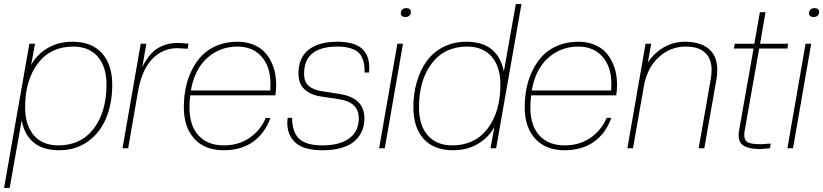

<svg xmlns="http://www.w3.org/2000/svg" viewBox="-40 -732 4064 948"><path d="M252 9.8Q96.2 9.8 66.9 -137.2L7.8 195.8H-20L105 -516.1H132.8L113.8 -411.1Q142.1 -463.4 195.1 -494.6Q248 -525.9 317.9 -525.9Q412.6 -525.9 463.4 -469.5Q514.2 -413.1 514.2 -314Q514.2 -222.7 484.6 -150.1Q455.1 -77.6 394.8 -33.9Q334.5 9.8 252 9.8ZM248 -14.2Q359.9 -14.2 422.9 -97.2Q485.8 -180.2 485.8 -314Q485.8 -402.8 442.6 -452.4Q399.4 -502 321.8 -502Q210 -502 147 -418.9Q84 -335.9 84 -202.1Q84 -113.3 127.2 -63.7Q170.4 -14.2 248 -14.2Z M592.8 0H564.9L654.8 -516.1H682.6L662.6 -400.9Q694.8 -465.8 737.5 -492.9Q780.3 -520 835.9 -520Q856.4 -520 890.6 -516.1L886.7 -491.2L835.9 -494.1Q762.2 -494.1 710.7 -439.7Q659.2 -385.3 640.6 -275.9Z M1064.5 9.8Q971.2 9.8 919.4 -47.1Q867.7 -104 867.7 -202.1Q867.7 -252 877 -297.9Q886.2 -343.8 907 -385.7Q927.7 -427.7 957.8 -458.5Q987.8 -489.3 1032.7 -507.6Q1077.6 -525.9 1132.3 -525.9Q1175.8 -525.9 1210 -512Q1244.1 -498 1265.1 -476.3Q1286.1 -454.6 1299.8 -425.5Q1313.5 -396.5 1318.6 -369.1Q1323.7 -341.8 1323.7 -314Q1323.7 -283.2 1319.3 -261.2H899.4Q895.5 -233.4 895.5 -202.1Q895.5 -110.8 940.7 -62.5Q985.8 -14.2 1064.5 -14.2Q1137.7 -14.2 1191.4 -50.8Q1245.1 -87.4 1272.5 -149.9H1295.4Q1267.6 -73.2 1209.2 -31.7Q1150.9 9.8 1064.5 9.8ZM1132.3 -502Q1046.4 -502 983.6 -446.3Q920.9 -390.6 902.3 -285.2H1294.4Q1295.4 -297.4 1295.4 -318.8Q1295.4 -402.8 1251.5 -452.4Q1207.5 -502 1132.3 -502Z M1551.3 9.8Q1460.4 9.8 1419.4 -27.1Q1378.4 -64 1378.4 -127Q1378.4 -134.3 1380.4 -149.9H1402.3Q1402.3 -80.6 1436.8 -47.4Q1471.2 -14.2 1551.3 -14.2Q1638.2 -14.2 1684.8 -49.1Q1731.4 -84 1731.4 -147.9Q1731.4 -228 1633.3 -242.2L1543.5 -255.9Q1494.1 -263.2 1463.9 -290.8Q1433.6 -318.4 1433.6 -368.2Q1433.6 -447.3 1483.9 -486.6Q1534.2 -525.9 1625.5 -525.9Q1705.1 -525.9 1744.1 -494.4Q1783.2 -462.9 1783.2 -397Q1783.2 -381.8 1782.2 -374H1760.3Q1760.3 -397.9 1757.6 -415.3Q1754.9 -432.6 1746.6 -450Q1738.3 -467.3 1723.6 -478Q1709 -488.8 1684.3 -495.4Q1659.7 -502 1625.5 -502Q1461.4 -502 1461.4 -368.2Q1461.4 -327.1 1484.6 -307.6Q1507.8 -288.1 1546.4 -282.2L1636.2 -268.1Q1759.3 -249 1759.3 -147.9Q1759.3 -76.2 1708.3 -33.2Q1657.2 9.8 1551.3 9.8Z M1859.9 0H1832L1921.9 -516.1H1949.7ZM1960.9 -647.9Q1950.7 -647.9 1944.8 -653.1Q1939 -658.2 1939 -667Q1939 -678.2 1946.3 -685.1Q1953.6 -691.9 1966.8 -691.9Q1977.1 -691.9 1982.9 -686.8Q1988.8 -681.6 1988.8 -672.9Q1988.8 -661.6 1981.4 -654.8Q1974.1 -647.9 1960.9 -647.9Z M2196.8 9.8Q2102.1 9.8 2051.5 -46.6Q2001 -103 2001 -202.1Q2001 -270 2018.3 -328.9Q2035.6 -387.7 2067.9 -431.6Q2100.1 -475.6 2150.4 -500.7Q2200.7 -525.9 2262.7 -525.9Q2418.5 -525.9 2447.8 -378.9L2506.8 -711.9H2534.7L2409.7 0H2381.8L2400.9 -105Q2372.6 -52.7 2319.6 -21.5Q2266.6 9.8 2196.8 9.8ZM2192.9 -14.2Q2304.7 -14.2 2367.7 -97.2Q2430.7 -180.2 2430.7 -314Q2430.7 -402.8 2387.5 -452.4Q2344.2 -502 2266.6 -502Q2154.8 -502 2091.8 -418.9Q2028.8 -335.9 2028.8 -202.1Q2028.8 -113.3 2072 -63.7Q2115.2 -14.2 2192.9 -14.2Z M2747.6 9.8Q2654.3 9.8 2602.5 -47.1Q2550.8 -104 2550.8 -202.1Q2550.8 -252 2560.1 -297.9Q2569.3 -343.8 2590.1 -385.7Q2610.8 -427.7 2640.9 -458.5Q2670.9 -489.3 2715.8 -507.6Q2760.7 -525.9 2815.4 -525.9Q2858.9 -525.9 2893.1 -512Q2927.2 -498 2948.2 -476.3Q2969.2 -454.6 2982.9 -425.5Q2996.6 -396.5 3001.7 -369.1Q3006.8 -341.8 3006.8 -314Q3006.8 -283.2 3002.4 -261.2H2582.5Q2578.6 -233.4 2578.6 -202.1Q2578.6 -110.8 2623.8 -62.5Q2668.9 -14.2 2747.6 -14.2Q2820.8 -14.2 2874.5 -50.8Q2928.2 -87.4 2955.6 -149.9H2978.5Q2950.7 -73.2 2892.3 -31.7Q2834 9.8 2747.6 9.8ZM2815.4 -502Q2729.5 -502 2666.7 -446.3Q2604 -390.6 2585.4 -285.2H2977.5Q2978.5 -297.4 2978.5 -318.8Q2978.5 -402.8 2934.6 -452.4Q2890.6 -502 2815.4 -502Z M3437.5 0H3409.7L3469.2 -340.8Q3473.6 -366.2 3473.6 -387.2Q3473.1 -443.8 3440.4 -472.9Q3407.7 -502 3345.7 -502Q3270 -502 3212.4 -449.5Q3154.8 -397 3138.7 -304.2L3085.4 0H3057.6L3147.5 -516.1H3175.3L3158.7 -422.9Q3190.4 -471.7 3238.5 -498.8Q3286.6 -525.9 3341.3 -525.9Q3417 -525.9 3459.2 -491Q3501.5 -456.1 3501.5 -387.2Q3501.5 -362.3 3497.6 -340.8Z M3714.8 3.9Q3660.6 3.9 3633.8 -11.2Q3606.9 -26.4 3606.9 -64.9Q3606.9 -77.1 3609.9 -91.8L3680.7 -492.2H3583.5L3587.9 -516.1H3684.6L3711.9 -671.9H3739.7L3712.9 -516.1H3851.6L3847.7 -492.2H3708.5L3637.7 -91.8Q3634.8 -78.6 3634.8 -64.9Q3634.8 -38.1 3652.8 -29.1Q3670.9 -20 3714.8 -20L3765.6 -22.9L3761.7 0Q3723.6 3.9 3714.8 3.9Z M3875.5 0H3847.7L3937.5 -516.1H3965.3ZM3976.6 -647.9Q3966.3 -647.9 3960.4 -653.1Q3954.6 -658.2 3954.6 -667Q3954.6 -678.2 3961.9 -685.1Q3969.2 -691.9 3982.4 -691.9Q3992.7 -691.9 3998.5 -686.8Q4004.4 -681.6 4004.4 -672.9Q4004.4 -661.6 3997.1 -654.8Q3989.7 -647.9 3976.6 -647.9Z"/></svg>

Font: Creato Display Thin
Style: Italic
Weight: 265
Italic angle: -10°
Version: Version 1.000